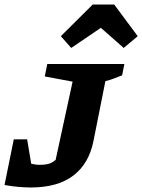

<svg xmlns="http://www.w3.org/2000/svg" viewBox="-44 -818 629 849"><path d="M-24 0 17 -202H76L94 -94Q114 -89 131 -89Q154 -89 170.5 -93.5Q187 -98 202 -111L277 -457L154 -480L165 -535H506L496 -485Q481 -479 461.5 -471.5Q442 -464 422 -459L369 -193Q349 -94 280 -41.5Q211 11 92 11Q67 11 38 8.5Q9 6 -24 0ZM461 -798 565 -658 503 -606 402 -695 271 -606 225 -658 366 -798Z"/></svg>

Font: Piazzolla SC
Style: Bold Italic
Weight: 700
Italic angle: -11.3°
Designer: Juan Pablo del Peral
Foundry: Huerta Tipografica
Version: Version 1.330